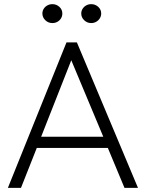

<svg xmlns="http://www.w3.org/2000/svg" viewBox="-20 -904 702 924"><path d="M18 0 300 -700H350L644 0H579L499 -192H157L81 0ZM178 -246H477L323 -614ZM232 -793Q212 -793 198 -806.8Q184 -820.5 184 -839Q184 -851.5 190.5 -861.8Q197 -872 208 -878Q219 -884 232 -884Q251.5 -884 265.8 -871Q280 -858 280 -839Q280 -826.5 273.8 -816Q267.5 -805.5 256.5 -799.2Q245.5 -793 232 -793ZM419 -793Q399 -793 385 -806.8Q371 -820.5 371 -839Q371 -851 377.2 -861.2Q383.5 -871.5 394.5 -877.8Q405.5 -884 419 -884Q438.5 -884 452.8 -871Q467 -858 467 -839Q467 -826.5 460.5 -816Q454 -805.5 443 -799.2Q432 -793 419 -793Z"/></svg>

Font: Geologica-Sharp
Style: Regular
Weight: 100
Designer: Sindre Bremnes, Frode Helland
Foundry: Monokrom Skriftforlag AS
Version: Version 1.010;gftools[0.9.28]